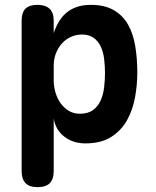

<svg xmlns="http://www.w3.org/2000/svg" viewBox="-20 -580 640 790"><path d="M134 -560Q167 -560 184 -544Q201 -528 201 -495V-444Q209 -468 221.5 -489.5Q234 -511 252 -526.5Q270 -542 295 -551Q320 -560 354 -560Q411 -560 448.5 -538Q486 -516 507 -478.5Q528 -441 536.5 -390Q545 -339 545 -281Q545 -231 535.5 -179Q526 -127 502.5 -85Q479 -43 437.5 -16.5Q396 10 331 10Q281 10 245 -17.5Q209 -45 201 -92V124Q201 157 185 173.5Q169 190 135 190Q101 190 85 173.5Q69 157 69 124V-495Q69 -528 84.5 -544Q100 -560 134 -560ZM317 -438Q294 -438 272.5 -428.5Q251 -419 235.5 -402Q220 -385 210.5 -361.5Q201 -338 201 -310V-249Q201 -223 208.5 -198.5Q216 -174 230 -154.5Q244 -135 264 -123.5Q284 -112 308 -112Q342 -112 362.5 -127Q383 -142 394 -166.5Q405 -191 408.5 -221Q412 -251 412 -280Q412 -309 408.5 -337.5Q405 -366 394.5 -388.5Q384 -411 365 -424.5Q346 -438 317 -438Z"/></svg>

Font: Maple Mono NL
Style: Bold
Weight: 700
Monospace: yes
Designer: subframe7536
Version: Version 7.000